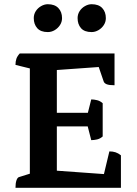

<svg xmlns="http://www.w3.org/2000/svg" viewBox="-20 -896 654 916"><path d="M53.9 0Q53.9 -21.9 58.4 -35.1Q62.9 -48.4 69.9 -50.9L140.1 -72.9L122.4 -52.4V-585.8L140 -565.2L53.9 -586.4Q53.9 -603.1 58.2 -615.6Q62.4 -628.1 74.3 -641H526.4V-489.3Q500.9 -489.3 489.2 -494Q477.5 -498.7 474.5 -507.7L447.7 -586L461.7 -577L240.2 -561.2L251.2 -574.2V-349.5L241.2 -357.8H410.1L397.1 -349.5L415.3 -421.7Q428.5 -421.7 443.2 -418Q457.9 -414.4 469.9 -403.6V-245Q457.9 -234.2 443.2 -230.8Q428.5 -227.4 415.3 -227.4L396.1 -302.1L410.1 -293.1H241.2L251.2 -302.5V-71.4L241.2 -82.4L484.2 -64.9L471.6 -47.8L501.8 -173.7Q518.5 -173.7 531.3 -169.4Q544.1 -165.2 556.9 -155V0ZM417.1 -743Q382.7 -743 366.4 -761.7Q350.2 -780.4 350.2 -809.5Q350.2 -828 359.9 -843Q369.6 -858 385.4 -866.9Q401.2 -875.9 417.1 -875.9Q450.7 -875.9 467.8 -857.5Q485 -839.1 485 -809.5Q485 -791.5 475.3 -776.5Q465.6 -761.4 449.8 -752.2Q434.1 -743 417.1 -743ZM208 -743Q174.1 -743 157.6 -761.7Q141.1 -780.4 141.1 -809.5Q141.1 -828 150.8 -843Q160.5 -858 176.3 -866.9Q192.1 -875.9 208 -875.9Q241 -875.9 258.5 -857.5Q276 -839.1 276 -809.5Q276 -791.5 266.3 -776.5Q256.5 -761.4 241 -752.2Q225.5 -743 208 -743Z"/></svg>

Font: Pitagon Serif
Style: Regular
Weight: 400
Designer: Travis Tran
Foundry: Pitagon
Version: Version 1.000;gftools[0.9.26]